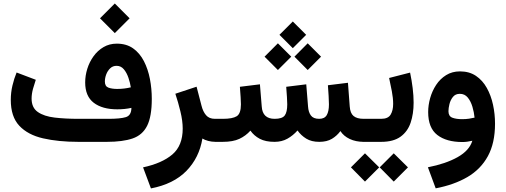

<svg xmlns="http://www.w3.org/2000/svg" viewBox="-20 -809 2885 1095"><path d="M634.8 -789.1 719.2 -704.6 634.8 -620.1 550.3 -704.6ZM729.5 -193.8Q691.9 -185.5 648.9 -185.5Q563.5 -185.5 514.6 -222.9Q465.8 -260.3 465.8 -338.9Q465.8 -377.9 478 -417Q490.2 -456.1 513.7 -488.5Q537.1 -521 570.6 -540.5Q604 -560.1 646 -560.1Q701.2 -560.1 739.3 -533Q777.3 -505.9 800.8 -460.2Q824.2 -414.6 835 -358.6Q845.7 -302.7 845.7 -245.1Q845.7 -144.5 819.1 -91.6Q792.5 -38.6 736.1 -19.3Q679.7 0 589.8 0H427.2Q312.5 0 225.6 -20Q138.7 -40 90.1 -91.8Q41.5 -143.6 41.5 -239.3Q41.5 -281.2 51 -321.3Q60.5 -361.3 74.7 -395.5L184.1 -354Q176.3 -331.5 168.2 -302.5Q160.2 -273.4 160.2 -246.6Q160.2 -194.8 195.8 -170.2Q231.4 -145.5 292 -138.4Q352.5 -131.3 427.2 -131.3H598.6Q666 -131.3 697.5 -140.9Q729 -150.4 729.5 -193.8ZM648.4 -301.8Q689 -301.8 726.1 -311Q722.2 -336.4 712.6 -365Q703.1 -393.6 686.5 -413.6Q669.9 -433.6 645 -433.6Q623 -433.6 608.2 -419.2Q593.3 -404.8 585.7 -384.3Q578.1 -363.8 578.1 -344.2Q578.1 -316.9 598.1 -309.3Q618.2 -301.8 648.4 -301.8Z M1210.9 0Q1187 0 1167.2 -5.4Q1147.5 -10.7 1134.3 -19Q1116.7 89.8 1043.5 165.3Q970.2 240.7 840.8 265.6L795.9 145.5Q904.3 122.1 963.1 71.8Q1022 21.5 1022 -75.7Q1022 -119.6 1009 -173.1Q996.1 -226.6 980 -274.4L1101.1 -314.5L1129.4 -205.6Q1137.7 -172.4 1155.3 -151.9Q1172.9 -131.3 1205.6 -131.3H1224.6V0Z M1649.9 -686.5 1726.1 -610.4 1649.9 -534.2 1573.7 -610.4ZM1734.9 -562 1811 -485.8 1734.9 -409.7 1659.2 -485.8ZM1564.9 -562 1641.1 -485.8 1564.9 -409.7 1488.8 -485.8ZM1800.8 0Q1756.3 0 1726.6 -18.3Q1696.8 -36.6 1676.8 -64.9Q1651.4 -36.1 1619.4 -18.1Q1587.4 0 1545.4 0Q1494.6 0 1461.7 -17.3Q1428.7 -34.7 1408.2 -64Q1381.8 -34.2 1345.2 -17.1Q1308.6 0 1250 0H1205.1V-131.3H1251Q1306.2 -131.3 1330.1 -146.2Q1354 -161.1 1354 -213.9Q1354 -225.1 1352.3 -255.6Q1350.6 -286.1 1348.1 -314L1462.4 -328.1L1472.7 -201.7Q1477.1 -131.3 1546.4 -131.3Q1589.4 -131.3 1603.8 -150.4Q1618.2 -169.4 1618.2 -213.9Q1618.2 -224.6 1616.5 -255.4Q1614.7 -286.1 1612.3 -314L1726.6 -328.1L1736.8 -201.7Q1738.8 -169.9 1752.9 -150.6Q1767.1 -131.3 1800.3 -131.3Q1831.1 -131.3 1843.5 -152.6Q1856 -173.8 1856 -213.9Q1856 -231.4 1854.2 -262Q1852.5 -292.5 1850.1 -322.8L1964.4 -336.9L1974.6 -201.7Q1977.1 -163.6 1996.3 -147.5Q2015.6 -131.3 2054.2 -131.3H2068.8V0H2055.2Q2009.3 0 1974.6 -16.4Q1939.9 -32.7 1921.4 -61.5Q1901.9 -34.7 1873 -17.3Q1844.2 0 1800.8 0Z M2153.8 0H2048.3V-131.3H2153.8Q2193.4 -131.3 2207.8 -155.3Q2222.2 -179.2 2222.2 -216.3Q2222.2 -249.5 2214.8 -288.3Q2207.5 -327.1 2199.2 -364.3L2318.8 -395Q2328.1 -350.6 2333.5 -306.9Q2338.9 -263.2 2338.9 -223.6Q2338.9 -159.7 2321.8 -109.1Q2304.7 -58.6 2264.2 -29.3Q2223.6 0 2153.8 0ZM2225.6 65.4 2306.6 145.5 2225.6 226.6 2145.5 145.5ZM2061.5 65.4 2142.6 145.5 2061.5 226.6 1981.4 145.5Z M2803.2 -103.5Q2803.2 6.8 2762.5 81.5Q2721.7 156.2 2645.8 200.7Q2569.8 245.1 2464.8 265.1L2420.4 145Q2522.5 125 2589.8 87.2Q2657.2 49.3 2673.8 -6.3Q2643.1 1 2617.2 1Q2525.9 1 2473.9 -39.3Q2421.9 -79.6 2421.9 -169.9Q2421.9 -209 2433.3 -249.8Q2444.8 -290.5 2467.5 -325Q2490.2 -359.4 2524.4 -380.6Q2558.6 -401.9 2603.5 -401.9Q2656.7 -401.9 2694.6 -376.2Q2732.4 -350.6 2756.3 -307.6Q2780.3 -264.6 2791.7 -211.7Q2803.2 -158.7 2803.2 -103.5ZM2616.2 -129.4Q2636.7 -129.4 2655 -132.1Q2673.3 -134.8 2686.5 -138.2Q2683.6 -168.5 2674.3 -200Q2665 -231.4 2647.7 -252.7Q2630.4 -273.9 2602.5 -273.9Q2577.1 -273.9 2563 -256.1Q2548.8 -238.3 2543.2 -215.1Q2537.6 -191.9 2537.6 -174.8Q2537.6 -146.5 2559.3 -137.9Q2581.1 -129.4 2616.2 -129.4Z"/></svg>

Font: Vazirmatn FD
Style: Bold
Weight: 700
Designer: Saber Rastikerdar
Foundry: Saber Rastikerdar
Version: Version 33.001